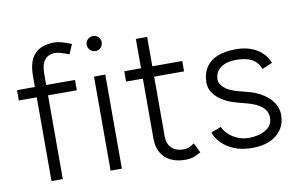

<svg xmlns="http://www.w3.org/2000/svg" viewBox="-75 -852 1565 1005"><g transform="rotate(-10 707.0 -350.0)"><path d="M125 0V-560Q125 -637 160 -674.5Q195 -712 266 -712Q282 -712 304 -706Q326 -700 355 -688L333 -637Q307 -647 289.5 -652Q272 -657 261 -657Q223 -657 204 -633Q185 -609 185 -560V0ZM30 -445V-500H338V-445Z M439 0V-500H499V0ZM470 -630Q454 -630 442 -642Q430 -654 430 -670Q430 -687 442 -698.5Q454 -710 470 -710Q487 -710 498.5 -698.5Q510 -687 510 -670Q510 -654 498.5 -642Q487 -630 470 -630Z M836 12Q767 12 728 -24.5Q689 -61 689 -128V-656H749V-128Q749 -88 772 -65.5Q795 -43 836 -43Q848 -43 859.5 -46.5Q871 -50 893 -65L918 -13Q891 3 873 7.5Q855 12 836 12ZM600 -445V-500H908V-445Z M1193 12Q1136 12 1095 -5Q1054 -22 1028.5 -49Q1003 -76 993 -105L1047 -125Q1064 -88 1101.5 -65.5Q1139 -43 1182 -43Q1235 -43 1272 -65Q1309 -87 1309 -127Q1309 -163 1282 -186Q1255 -209 1202 -223L1153 -236Q1086 -254 1049.5 -288.5Q1013 -323 1013 -366Q1013 -435 1058.5 -473.5Q1104 -512 1196 -512Q1239 -512 1273.5 -499.5Q1308 -487 1332.5 -464Q1357 -441 1369 -409L1315 -386Q1299 -425 1268 -441Q1237 -457 1187 -457Q1134 -457 1103.5 -434.5Q1073 -412 1073 -371Q1073 -349 1097.5 -327.5Q1122 -306 1171 -293L1214 -282Q1263 -270 1297.5 -247.5Q1332 -225 1350.5 -196Q1369 -167 1369 -132Q1369 -87 1346 -54.5Q1323 -22 1283.5 -5Q1244 12 1193 12Z"/></g></svg>

Font: Figtree Light
Style: Regular
Weight: 300
Designer: Erik Kennedy
Foundry: Erik Kennedy
Version: Version 2.001;gftools[0.9.30]